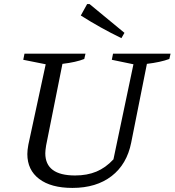

<svg xmlns="http://www.w3.org/2000/svg" viewBox="-20 -911 856 941"><path d="M335 10Q230 10 172 -34Q114 -78 114 -156Q114 -175 119 -202L204 -596L94 -618L100 -648H399L393 -622Q353 -606 286 -598L206 -198Q204 -185 203 -176Q202 -167 202 -160Q202 -51 348 -51Q407 -51 452.5 -70Q498 -89 536 -130L634 -596L528 -618L534 -648H816L810 -622Q767 -606 700 -598L623 -212Q602 -106 527 -48Q452 10 335 10ZM575 -724Q472 -774 376 -835L407 -891H419L590 -750Z"/></svg>

Font: Piazzolla
Style: Italic
Weight: 400
Italic angle: -11.3°
Designer: Juan Pablo del Peral
Foundry: Huerta Tipografica
Version: Version 1.330